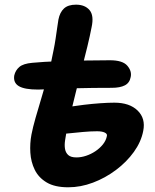

<svg xmlns="http://www.w3.org/2000/svg" viewBox="-20 -785 658 815"><path d="M269.6 10Q212.6 10 178.2 -10.5Q143.8 -31 127.5 -64.3Q111.2 -97.6 108.8 -137Q106.4 -176.4 113.6 -214.2Q119.4 -244.2 131 -284.9Q142.6 -325.6 157 -373.2Q171.4 -420.8 184.9 -472Q198.4 -523.2 207.6 -573.2Q212.2 -594.8 216.2 -622Q220.2 -649.2 223.5 -672.2Q226.8 -695.2 228 -702Q234 -732.6 251.5 -748.9Q269 -765.2 302.6 -765.2Q340.6 -765.2 360.1 -742.1Q379.6 -719 368.8 -669.4Q361.8 -632.8 351.1 -588.6Q340.4 -544.4 328 -496.4Q315.6 -448.4 303.6 -400.5Q291.6 -352.6 281 -308.6Q270.4 -264.6 262.8 -228.8Q259.4 -209.2 256.3 -189.4Q253.2 -169.6 255.9 -153.3Q258.6 -137 269.6 -126.9Q280.6 -116.8 304.6 -116.8Q324.4 -116.8 345.3 -123.7Q366.2 -130.6 384.8 -143Q403.4 -155.4 416.7 -171.9Q430 -188.4 433.8 -207.8Q436 -216.8 424.6 -222.3Q413.2 -227.8 392 -227.8Q364.8 -227.8 332 -224.8Q299.2 -221.8 269.9 -218.7Q240.6 -215.6 226.2 -214.8Q206.4 -214.6 189.2 -220Q172 -225.4 162.9 -237.7Q153.8 -250 158 -270.2Q162.4 -288.6 171.3 -298Q180.2 -307.4 195 -312.5Q209.8 -317.6 229.6 -322.8Q244.4 -327 272.9 -331.5Q301.4 -336 336.6 -340.2Q371.8 -344.4 406 -346.8Q440.2 -349.2 465.6 -349.2Q529.8 -349.2 564.2 -315.7Q598.6 -282.2 588 -229.4Q579.2 -183.2 548.4 -140.3Q517.6 -97.4 472.2 -63.4Q426.8 -29.4 374.5 -9.7Q322.2 10 269.6 10ZM141.6 -404.8Q84 -404.8 59.7 -419.5Q35.4 -434.2 40.6 -465.2Q45.8 -486.8 62.3 -500.9Q78.8 -515 117.2 -518.4Q166.6 -523 224.2 -525Q281.8 -527 339.5 -528.1Q397.2 -529.2 446.8 -529.2Q500.4 -529.2 520.3 -506.2Q540.2 -483.2 534.8 -458.2Q530.4 -433.4 510.1 -422.8Q489.8 -412.2 454.4 -412.2Q371.4 -412.2 307.9 -410.5Q244.4 -408.8 202.5 -406.8Q160.6 -404.8 141.6 -404.8Z"/></svg>

Font: Shantell Sans Light
Style: Italic
Weight: 300
Italic angle: -11°
Designer: Stephen Nixon, Anya Danilova, Shantell Martin
Foundry: Arrow Type
Version: Version 1.008;[ac192a2d6]